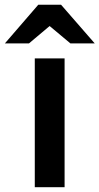

<svg xmlns="http://www.w3.org/2000/svg" viewBox="-73 -782 415 802"><path d="M196.8 0H72.3V-538.1H196.8ZM182.1 -762.2 322.8 -600.6H221.2L134.3 -673.3L47.9 -600.6H-52.7L86.9 -762.2Z"/></svg>

Font: Ufes Sans SemiBold
Style: Regular
Weight: 600
Designer: Ricardo Esteves & Filipe Motta
Foundry: ProDesignUfes - Ricardo Esteves, Filipe Motta (This is a derivative work, based on Roboto family, by Christian Robertson
Version: Version 2.0